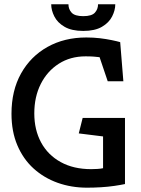

<svg xmlns="http://www.w3.org/2000/svg" viewBox="-20 -865 654 889"><path d="M382.9 4Q310.5 4 247 -18.6Q183.5 -41.3 135.4 -84.9Q87.3 -128.6 60.3 -192.4Q33.2 -256.1 33.2 -338.4Q33.2 -445.6 77.5 -524.9Q121.8 -604.1 200.1 -647.8Q278.3 -691.5 379.7 -691.5Q412.6 -691.5 442.4 -688Q472.1 -684.4 496.7 -679.3Q521.3 -674.3 536.5 -669.9L551.2 -488.6H478.8L441.1 -600.2Q429.2 -601.7 414 -602.9Q398.7 -604.1 376.3 -604.1Q305.5 -604.1 252.1 -569.8Q198.6 -535.5 168.7 -476.1Q138.8 -416.8 138.8 -339.9Q138.8 -263.7 170.3 -205.4Q201.9 -147.1 261.2 -114.5Q320.5 -81.8 402 -81.8Q416.8 -81.8 431.6 -82.8Q446.5 -83.8 457.2 -86.2V-233.3L344.7 -247.3L362.7 -318.8H558.7V-12.8Q537.8 -8.4 509 -4.2Q480.1 0 447.6 2Q415.1 4 382.9 4ZM365.6 -721.8Q311.8 -721.8 279 -740.9Q246.1 -760 231.6 -788.9Q217.1 -817.7 217.1 -845.3H296.9Q296.9 -822.4 311.7 -806.3Q326.5 -790.2 365.6 -790.2Q404.7 -790.2 419.3 -806.3Q434 -822.4 434 -845.3H513.8Q513.8 -817.7 499.2 -788.9Q484.7 -760 452 -740.9Q419.3 -721.8 365.6 -721.8Z"/></svg>

Font: Kreon Light
Style: Regular
Weight: 300
Designer: Julia Petretta
Foundry: Julia Petretta and Eli Heuer
Version: Version 2.002